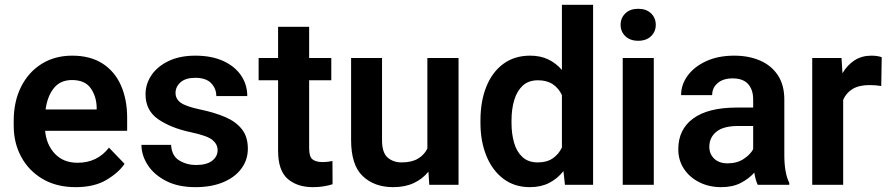

<svg xmlns="http://www.w3.org/2000/svg" viewBox="-20 -770 3706 800"><path d="M295.4 9.8Q215.3 9.8 157.5 -24.4Q99.6 -58.6 68.4 -116.5Q37.1 -174.3 37.1 -246.1V-265.6Q37.1 -347.2 67.9 -408.4Q98.6 -469.7 153.6 -503.9Q208.5 -538.1 280.8 -538.1Q356 -538.1 407 -505.4Q458 -472.7 483.9 -414.3Q509.8 -356 509.8 -279.3V-225.1H168Q173.3 -167 208.7 -129.4Q244.1 -91.8 303.2 -91.8Q385.3 -91.8 434.1 -154.8L499 -87.4Q474.1 -50.3 423.3 -20.3Q372.6 9.8 295.4 9.8ZM279.8 -436.5Q231.9 -436.5 204.8 -403.3Q177.7 -370.1 169.9 -314H382.8V-323.7Q381.3 -369.6 357.4 -403.1Q333.5 -436.5 279.8 -436.5Z M886.7 -144.5Q886.7 -168.9 865.2 -186.8Q843.8 -204.6 774.4 -219.2Q691.9 -236.8 639.2 -273.2Q586.4 -309.6 586.4 -377Q586.4 -420.4 611.3 -457Q636.2 -493.7 682.9 -515.9Q729.5 -538.1 793.9 -538.1Q861.3 -538.1 909.7 -516.1Q958 -494.1 984.1 -456.1Q1010.3 -418 1010.3 -369.6H881.3Q881.3 -400.9 859.9 -423.3Q838.4 -445.8 793.5 -445.8Q753.4 -445.8 732.4 -427.2Q711.4 -408.7 711.4 -382.8Q711.4 -357.4 733.4 -341.8Q755.4 -326.2 815.4 -313.5Q874 -301.3 918.5 -282.2Q962.9 -263.2 987.8 -231.7Q1012.7 -200.2 1012.7 -150.4Q1012.7 -104 985.8 -67.6Q959 -31.2 909.9 -10.7Q860.8 9.8 794.4 9.8Q721.7 9.8 671.4 -16.4Q621.1 -42.5 595.2 -83Q569.3 -123.5 569.3 -166.5H692.9Q695.3 -120.6 726.6 -101.6Q757.8 -82.5 796.9 -82.5Q840.8 -82.5 863.8 -100.1Q886.7 -117.7 886.7 -144.5Z M1360.4 -528.3V-435.5H1268.1V-152.3Q1268.1 -116.7 1282.5 -105.7Q1296.9 -94.7 1323.7 -94.7Q1336.4 -94.7 1347.2 -96.2Q1357.9 -97.7 1365.2 -99.1L1365.7 -2.4Q1349.6 2.9 1329.3 6.3Q1309.1 9.8 1283.7 9.8Q1218.3 9.8 1178.5 -24.9Q1138.7 -59.6 1138.7 -142.1V-435.5H1057.6V-528.3H1138.7V-658.2H1268.1V-528.3Z M1768.6 0 1765.1 -54.7Q1740.7 -24.4 1704.1 -7.3Q1667.5 9.8 1618.2 9.8Q1540 9.8 1491.5 -36.1Q1442.9 -82 1442.9 -187V-528.3H1571.8V-186Q1571.8 -133.8 1595.2 -113.5Q1618.7 -93.3 1652.8 -93.3Q1695.3 -93.3 1721.4 -108.9Q1747.6 -124.5 1760.7 -150.9V-528.3H1890.6V0Z M1981.9 -257.8V-268.1Q1981.9 -348.6 2006.6 -409.4Q2031.2 -470.2 2077.6 -504.2Q2124 -538.1 2189 -538.1Q2231.4 -538.1 2264.2 -522.5Q2296.9 -506.8 2321.3 -478.5V-750H2451.2V0H2334L2327.6 -57.1Q2302.7 -25.4 2268.1 -7.8Q2233.4 9.8 2188 9.8Q2123.5 9.8 2077.4 -25.1Q2031.2 -60.1 2006.6 -120.6Q1981.9 -181.2 1981.9 -257.8ZM2111.3 -268.1V-257.8Q2111.3 -212.4 2122.1 -175Q2132.8 -137.7 2157 -115.5Q2181.2 -93.3 2220.7 -93.3Q2258.3 -93.3 2283 -110.1Q2307.6 -127 2321.3 -155.3V-374Q2307.6 -402.8 2283 -419.2Q2258.3 -435.5 2221.7 -435.5Q2182.1 -435.5 2158 -413.1Q2133.8 -390.6 2122.6 -352.8Q2111.3 -314.9 2111.3 -268.1Z M2565.9 -666.5Q2565.9 -695.3 2585.7 -714.4Q2605.5 -733.4 2639.2 -733.4Q2672.9 -733.4 2692.6 -714.4Q2712.4 -695.3 2712.4 -666.5Q2712.4 -638.2 2692.6 -619.1Q2672.9 -600.1 2639.2 -600.1Q2605.5 -600.1 2585.7 -619.1Q2565.9 -638.2 2565.9 -666.5ZM2704.1 -528.3V0H2574.7V-528.3Z M3137.2 0Q3127.9 -19 3123 -50.8Q3101.1 -25.9 3067.1 -8.1Q3033.2 9.8 2985.4 9.8Q2934.1 9.8 2893.6 -10.7Q2853 -31.2 2829.6 -66.9Q2806.2 -102.5 2806.2 -147.9Q2806.2 -231 2868.4 -276.4Q2930.7 -321.8 3049.3 -321.8H3118.2V-356Q3118.2 -396 3097.2 -419.7Q3076.2 -443.4 3032.2 -443.4Q2993.2 -443.4 2970.2 -423.8Q2947.3 -404.3 2947.3 -373.5H2817.9Q2817.9 -417.5 2845.2 -454.8Q2872.6 -492.2 2922.4 -515.1Q2972.2 -538.1 3039.6 -538.1Q3099.6 -538.1 3146.7 -517.8Q3193.8 -497.6 3220.9 -456.8Q3248 -416 3248 -355V-124.5Q3248 -48.8 3268.6 -8.3V0ZM3011.7 -89.4Q3050.8 -89.4 3078.6 -107.7Q3106.4 -126 3118.2 -148.4V-245.1H3055.7Q2994.6 -245.1 2965.1 -221.2Q2935.5 -197.3 2935.5 -158.2Q2935.5 -128.4 2955.8 -108.9Q2976.1 -89.4 3011.7 -89.4Z M3653.8 -531.7 3651.9 -411.6Q3629.4 -415.5 3602.5 -415.5Q3559.6 -415.5 3532.7 -399.4Q3505.9 -383.3 3493.2 -354V0H3364.3V-528.3H3486.3L3490.2 -464.8Q3510.3 -499 3540.5 -518.6Q3570.8 -538.1 3610.8 -538.1Q3635.7 -538.1 3653.8 -531.7Z"/></svg>

Font: Vazirmatn RD SemiBold
Style: Regular
Weight: 600
Designer: Saber Rastikerdar
Foundry: Saber Rastikerdar
Version: Version 32.102